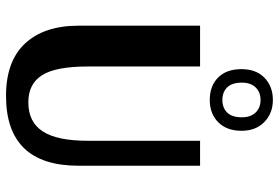

<svg xmlns="http://www.w3.org/2000/svg" viewBox="-168 -770 949 654"><g transform="rotate(90 307.0 -443.5)"><path d="M321 -683Q273 -683 244.5 -711.5Q216 -740 216 -791Q216 -841 245.5 -869.5Q275 -898 321 -898Q366 -898 396 -869Q426 -840 426 -791Q426 -741 397 -712Q368 -683 321 -683ZM380 -792Q380 -823 363.5 -839.5Q347 -856 321 -856Q295 -856 278.5 -839.5Q262 -823 262 -792Q262 -759 278 -742.5Q294 -726 321 -726Q348 -726 364 -742.5Q380 -759 380 -792ZM307 11Q189 11 128.5 -54Q68 -119 68 -236V-650H207V-267Q207 -159 236.5 -112Q266 -65 329 -65Q396 -65 428 -114Q460 -163 460 -267V-650H545V-236Q545 11 307 11Z"/></g></svg>

Font: Arsenal
Style: Bold
Weight: 700
Designer: Andrij Shevchenko
Foundry: Stairsfor
Version: Version 2.001;PS 002.001;hotconv 1.0.88;makeotf.lib2.5.64775